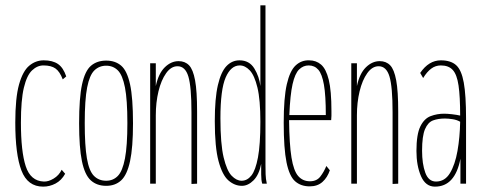

<svg xmlns="http://www.w3.org/2000/svg" viewBox="-20 -685 1790 716"><path d="M141 11Q83 11 60 -49Q37 -109 37 -228Q37 -320 51 -370Q65 -420 89 -440Q113 -460 143 -460Q176 -460 196 -446.5Q216 -433 227 -400L214 -389Q203 -418 187 -429.5Q171 -441 142 -441Q119 -441 99.5 -422.5Q80 -404 69 -358Q58 -312 58 -228Q58 -120 76 -65Q94 -10 143 -8Q160 -7 180 -19Q200 -31 210 -52L223 -37Q209 -12 187 -0.5Q165 11 141 11Z M376 8Q341 8 318.5 -12.5Q296 -33 285.5 -84Q275 -135 275 -225Q275 -320 286 -370.5Q297 -421 319.5 -440Q342 -459 376 -459Q410 -459 432 -440Q454 -421 465 -370.5Q476 -320 476 -225Q476 -135 465 -84Q454 -33 432 -12.5Q410 8 376 8ZM376 -11Q402 -11 419.5 -29Q437 -47 446 -94Q455 -141 455 -226Q455 -313 446 -359Q437 -405 419.5 -422.5Q402 -440 376 -440Q350 -440 332 -422.5Q314 -405 305 -359Q296 -313 296 -226Q296 -142 304 -95Q312 -48 330 -29.5Q348 -11 376 -11Z M540 0V-449H561V-364Q571 -411 594.5 -434Q618 -457 646 -457Q670 -457 685 -441.5Q700 -426 707.5 -385.5Q715 -345 715 -269V0L694 1V-266Q694 -361 682.5 -399.5Q671 -438 642 -438Q618 -438 599.5 -412Q581 -386 571 -344.5Q561 -303 561 -255V0Z M882 8Q855 8 832 -12Q809 -32 795 -84Q781 -136 781 -233Q781 -318 792.5 -367.5Q804 -417 824.5 -438.5Q845 -460 873 -460Q910 -460 928.5 -429.5Q947 -399 951 -364V-665H970V-71Q970 -53 970.5 -35.5Q971 -18 975 0H958Q954 -12 954 -34Q954 -56 954 -74Q946 -33 925.5 -12.5Q905 8 882 8ZM881 -11Q902 -11 917.5 -30.5Q933 -50 942 -98Q951 -146 951 -231Q951 -313 940 -358.5Q929 -404 911.5 -422.5Q894 -441 874 -441Q841 -441 821.5 -396Q802 -351 802 -244Q802 -148 814 -98Q826 -48 844 -29.5Q862 -11 881 -11Z M1135 10Q1102 10 1080.5 -9Q1059 -28 1048.5 -79.5Q1038 -131 1038 -227Q1038 -320 1049.5 -370.5Q1061 -421 1082.5 -441Q1104 -461 1133 -460Q1159 -460 1177.5 -444Q1196 -428 1206 -387.5Q1216 -347 1216 -271Q1216 -261 1216 -253Q1216 -245 1215 -237H1058Q1059 -147 1067 -97.5Q1075 -48 1092 -28.5Q1109 -9 1136 -9Q1161 -9 1174.5 -26.5Q1188 -44 1197 -66L1210 -50Q1201 -23 1182.5 -6.5Q1164 10 1135 10ZM1059 -256H1195Q1195 -329 1188 -369Q1181 -409 1167 -425Q1153 -441 1131 -441Q1111 -441 1095.5 -426Q1080 -411 1071 -371Q1062 -331 1059 -256Z M1290 0V-449H1311V-364Q1321 -411 1344.5 -434Q1368 -457 1396 -457Q1420 -457 1435 -441.5Q1450 -426 1457.5 -385.5Q1465 -345 1465 -269V0L1444 1V-266Q1444 -361 1432.5 -399.5Q1421 -438 1392 -438Q1368 -438 1349.5 -412Q1331 -386 1321 -344.5Q1311 -303 1311 -255V0Z M1602 11Q1567 11 1550 -28Q1533 -67 1533 -122Q1533 -184 1547.5 -213.5Q1562 -243 1586 -252Q1610 -261 1636 -261Q1648 -261 1665.5 -259Q1683 -257 1696 -254Q1696 -325 1690 -366Q1684 -407 1668.5 -424Q1653 -441 1624 -441Q1604 -441 1588 -429Q1572 -417 1558 -394L1547 -413Q1579 -460 1624 -460Q1661 -460 1681 -442Q1701 -424 1709.5 -377Q1718 -330 1718 -243V0H1697V-93Q1677 11 1602 11ZM1554 -123Q1554 -74 1566 -41Q1578 -8 1606 -8Q1639 -8 1658 -39.5Q1677 -71 1686 -122Q1695 -173 1696 -231Q1684 -238 1668 -240.5Q1652 -243 1639 -243Q1614 -243 1595 -236Q1576 -229 1565 -203.5Q1554 -178 1554 -123Z"/></svg>

Font: Inconsolata UltraCondensed ExtraLight
Style: Regular
Weight: 200
Width: 1
Monospace: yes
Designer: Raph Levien, Cyreal, Brenton Simpson
Foundry: Raph Levien, Cyreal, Google
Version: Version 3.100; ttfautohint (v1.8.4.7-5d5b)